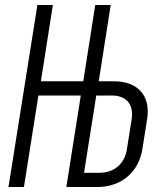

<svg xmlns="http://www.w3.org/2000/svg" viewBox="-20 -750 640 770"><path d="M14 0H76L134 -367H304L246 0H370C466 0 536 -59 551 -152L570 -272C585 -365 534 -424 437 -424H376L424 -730H362L314 -424H144L192 -730H130ZM317 -57 366 -367H428C487 -367 517 -331 508 -272L489 -152C480 -93 438 -57 379 -57Z"/></svg>

Font: JetBrains Mono ExtraLight
Style: Italic
Weight: 240
Italic angle: -9°
Monospace: yes
Designer: Philipp Nurullin, Konstantin Bulenkov
Foundry: JetBrains
Version: Version 2.305